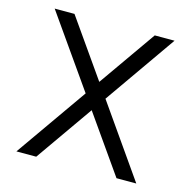

<svg xmlns="http://www.w3.org/2000/svg" viewBox="-97 -741 833 837"><g transform="rotate(15 319.5 -322.5)"><path d="M589.8 0H500.5L319.3 -258.3L138.2 0H48.8L274.9 -322.3L48.8 -644.5H138.2L319.3 -386.2L500.5 -644.5H589.8L364.3 -322.3Z"/></g></svg>

Font: Catrinity
Style: Regular
Weight: 400
Designer: Alexander Lange
Foundry: High-Logic / Made with FontCreator
Version: Version 2.090;May 20, 2024;FontCreator 15.0.0.2974 64-bit